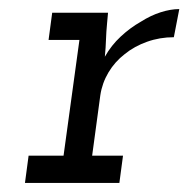

<svg xmlns="http://www.w3.org/2000/svg" viewBox="-20 -403 415 423"><path d="M43 -60H120L155 -315H87L95 -375H218L216 -353Q214 -332 213.5 -315.5Q213 -299 211 -278Q225 -303 246 -322.5Q267 -342 290 -355Q312 -369 334 -376Q356 -383 375 -383L363 -321Q332 -321 304 -311Q276 -301 255 -284Q233 -267 219 -243.5Q205 -220 201 -193L183 -60H251L243 0H35Z"/></svg>

Font: Josefin Slab SemiBold
Style: Italic
Weight: 600
Italic angle: -12°
Designer: Santiago Orozco
Foundry: Typemade
Version: Version 2.000